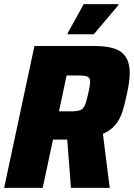

<svg xmlns="http://www.w3.org/2000/svg" viewBox="-21 -911 649 931"><path d="M146 -688H433Q531 -688 569.5 -656.5Q608 -625 608 -558Q608 -518 595 -458Q583 -401 572 -367.5Q561 -334 539 -306.5Q517 -279 478 -262L511 0H323L305 -234H286H236L186 0H-1ZM407 -458Q416 -497 416 -515Q416 -533 404 -539Q392 -545 359 -545H302L265 -371H321Q353 -371 367.5 -376.5Q382 -382 390 -399.5Q398 -417 407 -458ZM307 -745V-750L385 -891H553V-886L434 -745Z"/></svg>

Font: Saira Semi Condensed ExtraBold
Style: Italic
Weight: 800
Width: 4
Italic angle: -12°
Designer: Hector Gatti with collaboration of the Omnibus-Type team
Foundry: Omnibus-Type
Version: Version 1.001; ttfautohint (v1.8)